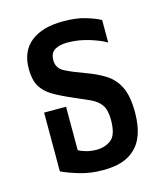

<svg xmlns="http://www.w3.org/2000/svg" viewBox="-91 -629 607 710"><g transform="rotate(-15 212.5 -274.0)"><path d="M217 11Q170 11 130.5 -0.5Q91 -12 61 -26V-251H145V-85Q156 -78 174.5 -73Q193 -68 213 -68Q246 -68 269.5 -86Q293 -104 293 -162Q293 -199 279.5 -218.5Q266 -238 239.5 -250Q213 -262 176 -278Q134 -296 105.5 -313Q77 -330 62.5 -355Q48 -380 48 -422Q48 -489 92 -524Q136 -559 216 -559Q266 -559 302 -548Q338 -537 357 -526V-440Q336 -453 295 -466Q254 -479 210 -479Q181 -479 162.5 -468Q144 -457 144 -429Q144 -398 172.5 -383.5Q201 -369 248 -352Q290 -337 321 -317Q352 -297 369 -262Q386 -227 386 -164Q386 -111 370 -72Q354 -33 317 -11Q280 11 217 11Z"/></g></svg>

Font: Noto Sans Thai ExtCond Med
Style: Regular
Weight: 500
Width: 2
Designer: Monotype Design Team
Foundry: Monotype Imaging Inc.
Version: Version 2.002; ttfautohint (v1.8.4.7-5d5b)